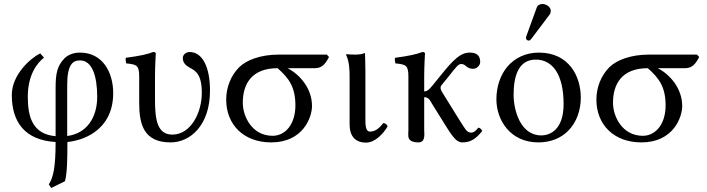

<svg xmlns="http://www.w3.org/2000/svg" viewBox="-20 -702 3535 960"><path d="M317 8C383 2 546 -42 546 -237C546 -339 494 -439 380 -439C354 -439 325 -432 303 -411C265 -372 258 -333 258 -260V-21C144 -31 119 -115 119 -218C119 -328 165 -386 200 -414L181 -435C135 -413 39 -330 39 -227C39 -90 106 -1 258 8C258 132 247 185 224 220L236 238L305 204C316 162 317 93 317 8ZM466 -218C466 -118 417 -35 316 -22V-276C316 -377 342 -400 380 -400C441 -400 466 -321 466 -218Z M755 -321C755 -371 759 -435 759 -435C759 -439 754 -442 746 -442C718 -431 678 -422 609 -413C607 -407 609 -391 611 -385C666 -380 676 -374 676 -317V-187C676 -80 699 10 833 10C931 10 1030 -75 1030 -249C1030 -369 991 -442 928 -442C911 -442 894 -429 894 -412C894 -389 908 -375 928 -364C957 -348 989 -333 989 -237C989 -139 934 -29 842 -29C767 -29 755 -102 755 -203Z M1554 -361C1591 -361 1607 -383 1625 -417L1614 -429H1373C1282 -429 1211 -401 1176 -366C1134 -324 1111 -265 1111 -204C1111 -78 1199 10 1336 10C1495 10 1540 -115 1540 -172C1540 -261 1478 -330 1418 -361ZM1343 -23C1240 -23 1194 -120 1194 -188C1194 -283 1239 -361 1368 -361C1425 -311 1457 -266 1457 -175C1457 -81 1407 -23 1343 -23Z M1728 -322V-81C1728 -22 1755 11 1811 11C1854 11 1897 -33 1918 -70C1915 -80 1908 -85 1897 -87C1878 -63 1858 -44 1830 -44C1815 -44 1807 -58 1807 -99V-343C1807 -375 1805 -437 1805 -437C1790 -431 1774 -429 1755 -429C1743 -429 1718 -430 1712 -431L1710 -429C1727 -394 1728 -350 1728 -322Z M2022 -317V-72C2022 -66 2022 -59 2022 -52C2021 -38 2021 -24 2022 -17C2026 0 2040 10 2072 10C2104 10 2103 -21 2101 -53C2101 -60 2101 -66 2101 -72V-216C2124 -216 2130 -200 2142 -180L2215 -63C2250 -7 2268 10 2292 10C2330 10 2358 -5 2391 -47C2388 -55 2383 -61 2372 -64C2357 -46 2349 -39 2335 -39C2313 -39 2304 -60 2274 -107L2202 -223C2194 -235 2183 -252 2183 -261C2183 -266 2183 -270 2186 -274L2221 -317C2259 -365 2271 -382 2286 -382C2292 -382 2301 -380 2308 -373C2317 -365 2328 -358 2345 -358C2364 -358 2381 -375 2381 -392C2381 -427 2360 -439 2329 -439C2284 -439 2250 -408 2181 -322L2143 -275C2124 -252 2115 -245 2101 -245V-321C2101 -371 2105 -435 2105 -435C2105 -439 2100 -442 2092 -442C2064 -431 2024 -422 1955 -413C1953 -407 1955 -391 1957 -385C2012 -380 2022 -374 2022 -317Z M2462 -205C2462 -103 2530 10 2672 10C2736 10 2785 -13 2819 -46C2864 -90 2884 -153 2884 -214C2884 -318 2827 -439 2674 -439C2608 -439 2554 -412 2517 -369C2481 -326 2462 -268 2462 -205ZM2659 -404C2745 -404 2798 -326 2798 -182C2798 -56 2733 -25 2686 -25C2582 -25 2548 -151 2548 -228C2548 -315 2569 -404 2659 -404ZM2692 -682C2679 -682 2668 -676 2664 -665L2612 -522C2611 -519 2610 -515 2610 -512C2610 -505 2616 -499 2624 -499C2628 -499 2633 -503 2636 -507L2728 -629C2732 -634 2734 -642 2734 -647C2734 -667 2712 -682 2692 -682Z M3405 -361C3442 -361 3458 -383 3476 -417L3465 -429H3224C3133 -429 3062 -401 3027 -366C2985 -324 2962 -265 2962 -204C2962 -78 3050 10 3187 10C3346 10 3391 -115 3391 -172C3391 -261 3329 -330 3269 -361ZM3194 -23C3091 -23 3045 -120 3045 -188C3045 -283 3090 -361 3219 -361C3276 -311 3308 -266 3308 -175C3308 -81 3258 -23 3194 -23Z"/></svg>

Font: Libertinus Serif
Style: Regular
Weight: 400
Designer: Philipp H. Poll, Khaled Hosny
Foundry: Caleb Maclennan
Version: Version 7.050;RELEASE